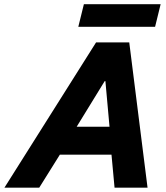

<svg xmlns="http://www.w3.org/2000/svg" viewBox="-78 -872 772 892"><path d="M-57.5 0 368.3 -675H522.5L607.5 0H454.2L440 -153.3H200L104.2 0ZM278.3 -283.3H430.8L411.7 -495H408.3ZM285.8 -747.5 311.7 -852.5H668.3L642.5 -747.5Z"/></svg>

Font: Funnel Sans ExtraBold
Style: Italic
Weight: 800
Italic angle: -14.036°
Version: Version 1.000; Beta; Release 5; Build 24; ttfautohint (v1.8.